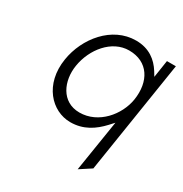

<svg xmlns="http://www.w3.org/2000/svg" viewBox="-152 -579 836 876"><g transform="rotate(30 265.5 -141.0)"><path d="M77 -225C54 -82 143 11 241 11C310 11 359 -23 399 -66L421 -90L378 180L438 141L531 -451H484L470 -360L456 -383C429 -426 386 -462 316 -462C189 -462 96 -345 77 -225ZM135 -225C150 -319 220 -407 311 -407C411 -407 459 -328 443 -225C429 -138 355 -48 255 -48C160 -48 121 -139 135 -225Z"/></g></svg>

Font: Charger Sport
Style: ExLitObl
Weight: 200
Designer: Jasper
Foundry: Cannot Into Space Fonts
Version: Version 1.1